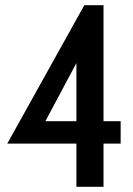

<svg xmlns="http://www.w3.org/2000/svg" viewBox="-20 -720 513 740"><path d="M274.5 0V-166.5H8L305 -700H379V-253H445V-166.5H379V0ZM274.5 -253V-477L155 -253Z"/></svg>

Font: Cabin Condensed Medium
Style: Regular
Weight: 500
Width: 3
Designer: Pablo Impallari
Foundry: Pablo Impallari. http://www.impallari.com Igino Marini. http://www.ikern.com
Version: Version 3.001; ttfautohint (v1.8.3)